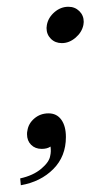

<svg xmlns="http://www.w3.org/2000/svg" viewBox="-20 -427 265 562"><path d="M172.9 -25.9Q172.9 30.8 136 67.9Q99.1 105 41 115.2L39.1 95.2Q77.1 86.9 100.8 66.9Q124.5 46.9 127 28.8Q129.9 17.1 127.9 2Q118.2 8.8 102.1 8.8Q83 8.8 71 -3.2Q59.1 -15.1 59.1 -34.2Q59.1 -41 60.1 -43.9Q63 -65.4 80.6 -80.3Q98.1 -95.2 122.1 -95.2Q146 -95.2 159.4 -76.7Q172.9 -58.1 172.9 -25.9ZM117.2 -354Q121.1 -375.5 139.4 -391.4Q157.7 -407.2 180.2 -407.2Q199.2 -407.2 212.2 -394.5Q225.1 -381.8 225.1 -362.8Q225.1 -361.3 224.6 -358.4Q224.1 -355.5 224.1 -354Q219.7 -332.5 201.2 -316.7Q182.6 -300.8 161.1 -300.8Q141.6 -300.8 128.9 -313.5Q116.2 -326.2 116.2 -345.2Q116.2 -346.7 116.7 -349.6Q117.2 -352.5 117.2 -354Z"/></svg>

Font: Common Serif
Style: Bold Italic
Weight: 700
Italic angle: -12°
Designer: Philipp H. Poll, Khaled Hosny
Foundry: Stefan Peev, Context Ltd.
Version: Version 1.026